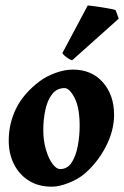

<svg xmlns="http://www.w3.org/2000/svg" viewBox="-20 -681 465 719"><path d="M407.2 -251Q407.2 -190.9 375.5 -130.4Q343.8 -69.8 293.5 -27.8Q270 -8.8 235.6 4.6Q201.2 18.1 173.8 18.1Q124 18.1 87.9 -4.6Q51.8 -27.3 32.2 -66.4Q12.7 -105.5 12.7 -154.3Q12.7 -218.8 40.5 -275.1Q68.4 -331.5 128.9 -377Q152.8 -395 187.3 -407.7Q221.7 -420.4 252.9 -420.4Q323.2 -420.4 365.2 -372.8Q407.2 -325.2 407.2 -251ZM278.3 -209.5Q278.3 -277.8 259.3 -314.5Q240.2 -351.1 221.7 -351.1Q192.4 -351.1 174.8 -327.9Q157.2 -304.7 149.7 -268.8Q142.1 -232.9 142.1 -194.3Q142.1 -154.8 151.9 -121.3Q161.6 -87.9 176.3 -67.9Q190.9 -47.9 205.1 -47.9Q232.9 -47.9 248.8 -73Q264.6 -98.1 271.5 -135.5Q278.3 -172.9 278.3 -209.5ZM413.1 -642.6 424.8 -611.3 250 -455.1Q240.7 -458 229.7 -466.1Q218.8 -474.1 213.4 -481.9L308.6 -660.6Q314.9 -660.2 330.3 -658.2Q345.7 -656.2 363.5 -653.3Q381.3 -650.4 395.5 -647.7Q409.7 -645 413.1 -642.6Z"/></svg>

Font: Dai Banna SIL
Style: Bold Italic
Weight: 700
Italic angle: -11°
Designer: Victor Gaultney
Foundry: SIL International
Version: Version 4.000